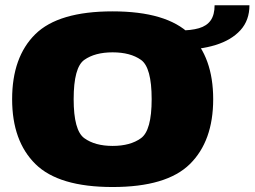

<svg xmlns="http://www.w3.org/2000/svg" viewBox="-20 -726 997 752"><path d="M421 6.5Q632.5 6.5 723.8 -83.5Q815 -173.5 815 -337.5Q815 -502 723.8 -591.8Q632.5 -681.5 421 -681.5Q209 -681.5 118.2 -592Q27.5 -502.5 27.5 -337.5Q27.5 -173.5 118.8 -83.5Q210 6.5 421 6.5ZM421 -154.5Q352 -154.5 310.2 -184.8Q268.5 -215 268.5 -337.5Q268.5 -462 310.2 -491.5Q352 -521 421 -521Q490.5 -521 532.2 -491.5Q574 -462 574 -337.5Q574 -215 532.2 -184.8Q490.5 -154.5 421 -154.5ZM680 -606.5V-530.5Q762.5 -530.5 824.5 -549.8Q886.5 -569 921.8 -607.8Q957 -646.5 957 -705.5H820.5Q820.5 -668 805.2 -646.2Q790 -624.5 759.2 -615.5Q728.5 -606.5 680 -606.5Z"/></svg>

Font: Anybody SemiExpanded Black
Style: Regular
Weight: 900
Width: 6
Version: Version 1.113;gftools[0.9.25]